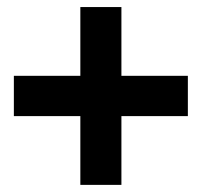

<svg xmlns="http://www.w3.org/2000/svg" viewBox="-20 -581 575 547"><path d="M208.9 -54.3V-560.9H325.9V-54.3ZM19.5 -250.2V-365H515.2V-250.2Z"/></svg>

Font: Reddit Sans
Style: Regular
Weight: 400
Designer: Stephen Hutchings
Foundry: Reddit
Version: Version 1.014